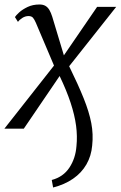

<svg xmlns="http://www.w3.org/2000/svg" viewBox="-30 -573 538 855"><path d="M129.5 -472Q123.5 -486 117 -493.8Q110.5 -501.5 97 -501.5Q82.5 -501.5 69.2 -493Q56 -484.5 50 -475.5L36.5 -497Q41 -504.5 55.5 -517.8Q70 -531 93 -542Q116 -553 146 -553Q161.5 -553 172 -547Q182.5 -541 189.8 -528.8Q197 -516.5 202.5 -499L254.5 -326.5L402.5 -542.5H487.5L278 -278Q318 -196.5 342.5 -135.5Q367 -74.5 376.5 -24.8Q386 25 380.5 75Q376.5 121.5 354.8 159.2Q333 197 295.2 223Q257.5 249 206.5 262L200.5 228.5Q251.5 215 279 173.5Q306.5 132 310.5 77.5Q315 34 308.8 -13.2Q302.5 -60.5 284.5 -115.2Q266.5 -170 235.5 -234.5L76 0H-10.5L210.5 -281Z"/></svg>

Font: Merriweather 48pt Light
Style: Italic
Weight: 300
Italic angle: -7.8°
Version: Version 2.101